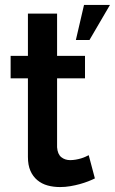

<svg xmlns="http://www.w3.org/2000/svg" viewBox="-20 -749 465 777"><path d="M364 -27Q352 -21 336.5 -15Q321 -9 303 -4Q285 1 264.5 4.5Q244 8 223 8Q196 8 172.5 1.5Q149 -5 131 -20Q113 -35 103 -58Q93 -81 93 -114V-432H23V-523H93V-694H211V-523H324V-432H211V-153Q213 -125 228 -113Q243 -101 264 -101Q275 -101 286.5 -103Q298 -105 308 -108Q318 -111 325.5 -114.5Q333 -118 339 -121ZM287 -587 320 -729H425L342 -587Z"/></svg>

Font: Rising Sun SemiBold
Style: Regular
Weight: 600
Designer: Matt McInerney, Pablo Impallari, Rodrigo Fuenzalida (Raleway font), Stephen Hutchings (Greek), Cristiano Sobral (main ch
Foundry: The Rising Sun Project Authors
Version: Version 4.327; ttfautohint (v1.8.4.7-5d5b-dirty)